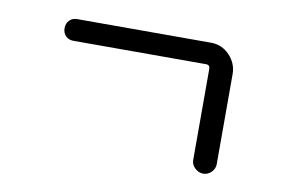

<svg xmlns="http://www.w3.org/2000/svg" viewBox="-43 -492 586 400"><g transform="rotate(10 250.0 -291.5)"><path d="M91.8 -380.9Q82 -380.9 75.7 -387.2Q69.3 -393.6 69.3 -403.8Q69.3 -414.1 75.7 -420.4Q82 -426.8 91.8 -426.8H375Q398.4 -426.8 414.6 -409.7Q430.7 -392.6 430.7 -370.1V-179.7Q430.7 -169.9 423.3 -162.6Q416 -155.3 406.2 -155.3Q396.5 -155.3 388.7 -162.6Q380.9 -169.9 380.9 -179.7V-372.1Q380.9 -380.9 373 -380.9Z"/></g></svg>

Font: Rounded Mgen+ 1mn light
Style: Regular
Weight: 200
Designer: [Source Han Sans]
Ryoko NISHIZUKA  (kana & ideographs); Paul D. Hunt (Latin, Greek & Cyrillic); Wenlong ZHANG  (bopomofo
Version: Version 1.059.20150602